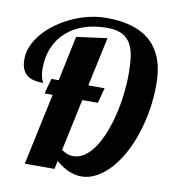

<svg xmlns="http://www.w3.org/2000/svg" viewBox="-84 -825 832 913"><g transform="rotate(10 331.5 -368.5)"><path d="M94.2 0 168 -345.2H128.9L148.9 -418.9H184.1L230 -636.2L377.9 -655.8L327.1 -418.9H405.8L386.2 -345.2H311L257.8 -95.2Q285.2 -75.2 314.9 -75.2Q344.7 -75.2 370.6 -94Q396.5 -112.8 417.7 -144.8Q439 -176.8 455.6 -219.5Q472.2 -262.2 483.6 -310.3Q495.1 -358.4 501 -409.2Q506.8 -460 506.8 -507.8Q506.8 -554.7 501.5 -591.3Q496.1 -627.9 481 -652.8Q465.8 -677.7 439 -690.9Q412.1 -704.1 369.1 -704.1Q308.1 -704.1 258.5 -687.5Q209 -670.9 173.3 -639.4Q137.7 -607.9 118.4 -563Q99.1 -518.1 99.1 -460.9Q99.1 -441.9 101.3 -429.9Q103.5 -418 106 -410.9Q108.4 -403.8 110.6 -399.9Q112.8 -396 112.8 -393.1Q86.9 -393.1 66.9 -398.2Q46.9 -403.3 33.4 -414.6Q20 -425.8 12.9 -444.3Q5.9 -462.9 5.9 -490.2Q5.9 -523.4 20.3 -555.7Q34.7 -587.9 59.8 -616.7Q85 -645.5 118.9 -669.9Q152.8 -694.3 191.7 -712.2Q230.5 -730 272.7 -740Q314.9 -750 356.9 -750Q414.6 -750 458.5 -739.7Q502.4 -729.5 534.4 -711.2Q566.4 -692.9 587.6 -667.5Q608.9 -642.1 621.6 -612.1Q634.3 -582 639.6 -548.6Q645 -515.1 645 -480Q645 -415.5 634.8 -353.8Q624.5 -292 606.2 -237.1Q587.9 -182.1 562.3 -136.2Q536.6 -90.3 505.9 -57.1Q475.1 -23.9 440.2 -5.4Q405.3 13.2 368.2 13.2Q338.9 13.2 308.6 0.5Q278.3 -12.2 246.1 -40L237.8 0Z"/></g></svg>

Font: Lobster
Style: Regular
Weight: 400
Designer: Pablo Impallari
Foundry: Pablo Impallari
Version: Version 1.007; ttfautohint (v1.1) -l 8 -r 50 -G 50 -x 14 -D 